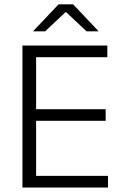

<svg xmlns="http://www.w3.org/2000/svg" viewBox="-20 -844 558 864"><path d="M81 0V-639H142.5V0ZM100 0V-52.5H466V0ZM116 -300.5V-352.5H455.5V-300.5ZM99 -586.5V-639H463V-586.5ZM243.5 -824.5H309L423 -704V-703H369.5L278 -789H274.5L183 -703H129.5V-704Z"/></svg>

Font: Anek Gujarati Medium Light
Style: Regular
Weight: 300
Version: Version 1.003